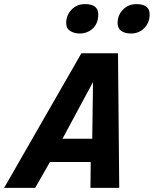

<svg xmlns="http://www.w3.org/2000/svg" viewBox="-60 -914 748 934"><path d="M144 -126 205 -239H394L391 -126ZM111 0H-40L336 -655H447L413 -553L217 -189H219ZM520 0H380L382 -184L388 -185L393 -551L413 -655H514ZM327 -751Q302 -751 282 -763Q262 -775 262 -802Q262 -840 288 -867Q314 -894 354 -894Q418 -894 418 -844Q418 -801 392 -776Q366 -751 327 -751ZM577 -751Q547 -751 529.5 -764Q512 -777 512 -802Q512 -840 538 -867Q564 -894 604 -894Q634 -894 651 -882Q668 -870 668 -844Q668 -804 642 -777.5Q616 -751 577 -751Z"/></svg>

Font: Intel One Mono Light
Style: Italic
Weight: 300
Italic angle: -16°
Monospace: yes
Designer: Fred Shallcrass
Foundry: Frere-Jones Type LLC
Version: Version 1.004